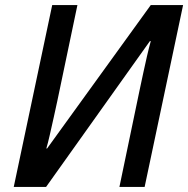

<svg xmlns="http://www.w3.org/2000/svg" viewBox="-20 -734 739 754"><path d="M34 0 185 -714H284L205 -337Q199 -309 191 -273Q183 -237 175.5 -204Q168 -171 162 -151H165L572 -714H699L548 0H449L528 -379Q535 -412 542.5 -447Q550 -482 557.5 -514.5Q565 -547 572 -572L569 -573L161 0Z"/></svg>

Font: Noto Sans Display Medium
Style: Italic
Weight: 500
Italic angle: -12°
Designer: Monotype Design Team
Foundry: Monotype Imaging Inc.
Version: Version 2.003